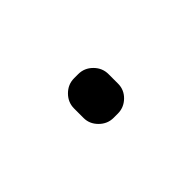

<svg xmlns="http://www.w3.org/2000/svg" viewBox="-8 -333 516 516"><g transform="rotate(-45 250.0 -75.0)"><path d="M242.2 0Q218.8 0 201.7 -17.1Q184.6 -34.2 184.6 -56.6V-92.8Q184.6 -116.2 201.7 -133.3Q218.8 -150.4 242.2 -150.4H257.8Q281.2 -150.4 298.3 -133.3Q315.4 -116.2 315.4 -92.8V-56.6Q315.4 -33.2 298.3 -16.6Q281.2 0 257.8 0Z"/></g></svg>

Font: Rounded Mgen+ 2m regular
Style: Regular
Weight: 400
Designer: [Source Han Sans]
Ryoko NISHIZUKA  (kana & ideographs); Paul D. Hunt (Latin, Greek & Cyrillic); Wenlong ZHANG  (bopomofo
Version: Version 1.059.20150602